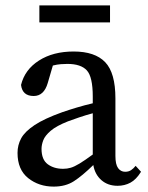

<svg xmlns="http://www.w3.org/2000/svg" viewBox="-20 -679 549 712"><path d="M416 10Q380 10 356 -11Q332 -32 326 -67Q285 -27 254 -7Q223 13 179 13Q124 13 84.5 -18.5Q45 -50 45 -112Q45 -141 58.5 -166Q72 -191 108 -215Q144 -239 211 -263Q234 -271 264 -280Q294 -289 324 -296V-321Q324 -394 302 -418Q280 -442 230 -442Q219 -442 205.5 -441Q192 -440 176 -436L157 -371Q143 -323 105 -323Q63 -323 58 -364Q72 -421 124.5 -454.5Q177 -488 253 -488Q332 -488 370 -448.5Q408 -409 408 -314V-101Q408 -69 418 -55.5Q428 -42 444 -42Q457 -42 466 -48Q475 -54 483 -64L503 -42Q485 -13 463.5 -1.5Q442 10 416 10ZM134 -127Q134 -87 157 -70Q180 -53 214 -53Q229 -53 242.5 -57Q256 -61 275 -72.5Q294 -84 324 -106V-259Q298 -252 273 -243.5Q248 -235 232 -229Q189 -212 168 -194Q147 -176 140.5 -159Q134 -142 134 -127ZM126 -596V-659H388V-596Z"/></svg>

Font: Source Serif Pro
Style: Regular
Weight: 400
Designer: Frank Grießhammer
Foundry: Adobe Systems Incorporated
Version: Version 3.001;hotconv 1.0.111;makeotfexe 2.5.65597